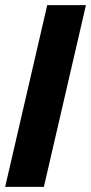

<svg xmlns="http://www.w3.org/2000/svg" viewBox="-23 -724 353 744"><path d="M160 -704H310L147 0H-3Z"/></svg>

Font: CBA Beacon Sans Extra Bold
Style: Italic
Weight: 800
Italic angle: -13°
Designer: Wei Huang
Foundry: Wei Huang
Version: Version 1.002